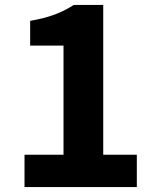

<svg xmlns="http://www.w3.org/2000/svg" viewBox="-20 -763 639 783"><path d="M80 0V-132H239V-577H103V-678Q161 -688 202.5 -703.5Q244 -719 281 -743H401V-132H538V0Z"/></svg>

Font: Noto Sans JP ExtraBold
Style: Regular
Weight: 800
Designer: Ryoko NISHIZUKA  (kana, bopomofo & ideographs); Paul D. Hunt (Latin, Greek & Cyrillic); Sandoll Communications , Soo-you
Foundry: Adobe
Version: Version 2.004-H2;hotconv 1.0.118;makeotfexe 2.5.65603